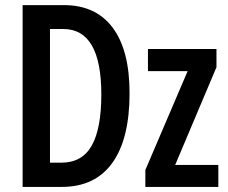

<svg xmlns="http://www.w3.org/2000/svg" viewBox="-20 -734 897 754"><path d="M488.8 -368.2Q488.8 -188 420.9 -94Q353 0 223.1 0H68.8V-713.9H231Q356.4 -713.9 422.6 -625.2Q488.8 -536.6 488.8 -368.2ZM377.9 -362.8Q377.9 -620.1 228.5 -620.1H176.3V-95.2H221.2Q302.2 -95.2 340.1 -161.9Q377.9 -228.5 377.9 -362.8ZM837.4 0H550.8V-66.4L716.8 -454.6H561V-541.5H830.1V-470.2L668 -86.4H837.4Z"/></svg>

Font: Open Sans Condensed SemiBold
Style: Regular
Weight: 600
Width: 3
Designer: Monotype Design Team
Foundry: Monotype Imaging Inc.
Version: Version 3.000; ttfautohint (v1.8.4)